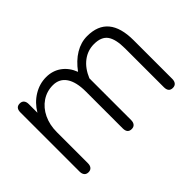

<svg xmlns="http://www.w3.org/2000/svg" viewBox="-87 -748 1006 1006"><g transform="rotate(-45 416.0 -245.0)"><path d="M75 -26V-464Q75 -500 106 -500Q121 -500 129 -490.5Q137 -481 137 -464V-400Q165 -447 208.5 -473.5Q252 -500 301 -500Q349 -500 385 -474Q421 -448 439 -401Q474 -449 516.5 -474.5Q559 -500 605 -500Q762 -500 762 -312V-26Q762 -9 754 0.5Q746 10 731 10Q700 10 700 -26V-313Q700 -382 677.5 -413.5Q655 -445 601 -445Q554 -445 516.5 -416.5Q479 -388 457 -335V-26Q457 -9 449 0.5Q441 10 426 10Q395 10 395 -26V-299Q395 -370 369.5 -407.5Q344 -445 296 -445Q251 -445 214.5 -420.5Q178 -396 157.5 -353Q137 -310 137 -256V-26Q137 -9 129 0.5Q121 10 106 10Q91 10 83 0.5Q75 -9 75 -26Z"/></g></svg>

Font: Kodchasan Light
Style: Regular
Weight: 300
Version: Version 1.000; ttfautohint (v1.6)